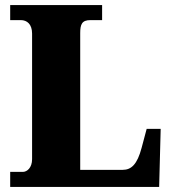

<svg xmlns="http://www.w3.org/2000/svg" viewBox="-20 -734 676 754"><path d="M20 0H605L611 -228H556L536 -153C519 -89 496 -67 462 -67H295V-604C295 -639 302 -655 335 -655H381V-714H20V-655H62C86 -655 106 -639 106 -602V-109C106 -75 86 -59 70 -59H20Z"/></svg>

Font: Noto Serif Devanagari SemiCondensed Black
Style: Regular
Weight: 900
Width: 4
Designer: Universal Thirst, Indian Type Foundry and the Monotype Design Team
Foundry: Monotype Imaging Inc.
Version: Version 2.004